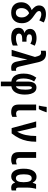

<svg xmlns="http://www.w3.org/2000/svg" viewBox="1590 -2410 1061 4280"><g transform="rotate(90 2120.0 -270.5)"><path d="M263 10Q151 10 91 -50.5Q31 -111 31 -214Q31 -300 77 -359.5Q123 -419 206 -447Q157 -483 129.5 -523Q102 -563 102 -612Q102 -685 154.5 -725Q207 -765 297 -765Q349 -765 395 -751.5Q441 -738 481 -716L435 -616Q398 -638 364 -649.5Q330 -661 299 -661Q264 -661 245 -648Q226 -635 226 -612Q226 -584 251 -559.5Q276 -535 333 -496Q416 -440 457 -379Q498 -318 498 -226Q498 -118 436 -54Q374 10 263 10ZM264 -94Q314 -94 341.5 -128.5Q369 -163 369 -228Q369 -280 346 -319.5Q323 -359 276 -390Q227 -375 194 -330Q161 -285 161 -221Q161 -165 187.5 -129.5Q214 -94 264 -94Z M821 10Q705 10 652.5 -34.5Q600 -79 600 -150Q600 -205 629.5 -239Q659 -273 711 -284V-289Q668 -302 646 -334.5Q624 -367 624 -410Q624 -480 681.5 -517.5Q739 -555 830 -555Q874 -555 916 -545.5Q958 -536 999 -515L956 -418Q928 -434 899.5 -443.5Q871 -453 837 -453Q745 -453 745 -394Q745 -331 863 -331H909V-236H855Q787 -236 758 -217Q729 -198 729 -164Q729 -96 834 -96Q881 -96 922.5 -108Q964 -120 995 -136V-26Q962 -10 917 0Q872 10 821 10Z M1492 10Q1430 10 1397.5 -21.5Q1365 -53 1353 -115L1323 -259Q1318 -280 1315 -301.5Q1312 -323 1310 -345H1307Q1302 -325 1297 -303.5Q1292 -282 1291 -272L1229 0H1091L1250 -520L1232 -584Q1220 -624 1201.5 -640Q1183 -656 1151 -656Q1137 -656 1128 -654.5Q1119 -653 1112 -650V-759Q1124 -763 1141 -765Q1158 -767 1180 -767Q1254 -767 1299.5 -726.5Q1345 -686 1367 -595L1464 -172Q1474 -128 1490.5 -112Q1507 -96 1527 -96Q1545 -96 1559 -101V0Q1533 10 1492 10Z M1799 6Q1712 -3 1666.5 -73.5Q1621 -144 1621 -270Q1621 -349 1641.5 -415Q1662 -481 1711 -550L1796 -502Q1730 -403 1730 -263Q1730 -196 1746 -151Q1762 -106 1799 -96V-353Q1799 -553 1930 -553Q1986 -553 2021 -519.5Q2056 -486 2072.5 -428Q2089 -370 2089 -295Q2089 -166 2042 -86Q1995 -6 1903 6V240H1799ZM1903 -96Q1938 -104 1958.5 -150.5Q1979 -197 1979 -307Q1979 -368 1969.5 -409.5Q1960 -451 1935 -451Q1915 -451 1909 -426Q1903 -401 1903 -357Z M2477 10Q2397 10 2354 -28.5Q2311 -67 2311 -157V-546H2440V-177Q2440 -145 2451 -128.5Q2462 -112 2478.5 -105.5Q2495 -99 2512 -99Q2533 -99 2551 -103.5Q2569 -108 2585 -115V-14Q2564 -3 2537.5 3.5Q2511 10 2477 10ZM2337 -619Q2342 -636 2347.5 -668Q2353 -700 2358 -731.5Q2363 -763 2364 -781H2482V-770Q2469 -733 2452 -689Q2435 -645 2413 -606H2337Z M2836 0 2687 -547H2818L2892 -230Q2898 -204 2904.5 -176Q2911 -148 2914 -128H2918Q2969 -215 2990.5 -317Q3012 -419 3012 -547H3140Q3140 -440 3121.5 -347Q3103 -254 3062 -169Q3021 -84 2954 0Z M3537 10Q3457 10 3414 -28.5Q3371 -67 3371 -157V-546H3500V-177Q3500 -145 3511 -128.5Q3522 -112 3538.5 -105.5Q3555 -99 3572 -99Q3593 -99 3611 -103.5Q3629 -108 3645 -115V-14Q3624 -3 3597.5 3.5Q3571 10 3537 10Z M3913 10Q3832 10 3786.5 -62Q3741 -134 3741 -269Q3741 -409 3789.5 -482Q3838 -555 3923 -555Q3969 -555 3999.5 -533.5Q4030 -512 4051 -470H4057Q4062 -491 4069.5 -511Q4077 -531 4087 -545H4190Q4178 -506 4170 -449Q4162 -392 4162 -333V-159Q4162 -126 4172 -111.5Q4182 -97 4199 -97Q4213 -97 4226 -102V-1Q4221 2 4203 6Q4185 10 4163 10Q4121 10 4093.5 -9.5Q4066 -29 4052 -73H4044Q4022 -34 3990.5 -12Q3959 10 3913 10ZM3953 -95Q4042 -95 4042 -263V-271Q4042 -358 4020.5 -402.5Q3999 -447 3953 -447Q3907 -447 3886.5 -403Q3866 -359 3866 -270Q3866 -180 3887 -137.5Q3908 -95 3953 -95Z"/></g></svg>

Font: Noto Sans Mono Condensed
Style: Bold
Weight: 700
Width: 3
Designer: Monotype Design Team
Foundry: Monotype Imaging Inc.
Version: Version 2.014